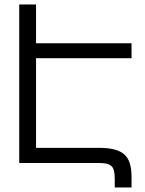

<svg xmlns="http://www.w3.org/2000/svg" viewBox="-20 -720 640 848"><path d="M561 -528.8V-462.9H139.2V-66.9H420.9Q494.6 -66.9 527.8 -39.1Q561 -11.2 561 60.1V107.9H486.8V68.8Q486.8 26.4 471.9 13.2Q457 0 420.9 0H64.9V-700.2H139.2V-528.8Z"/></svg>

Font: LT Superior
Style: Regular
Weight: 400
Designer: Daniel Lyons
Foundry: LyonsType
Version: Version 1.000